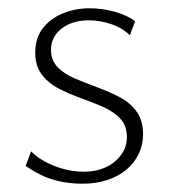

<svg xmlns="http://www.w3.org/2000/svg" viewBox="-20 -437 411 463"><path d="M179 6Q151 6 125 0.5Q99 -5 78 -15.5Q57 -26 42 -37L55 -72Q77 -50 112 -36.5Q147 -23 182 -23Q228 -23 257 -47.5Q286 -72 286 -106Q286 -134 270 -151Q254 -168 229 -179Q204 -190 176 -200Q148 -210 122.5 -223Q97 -236 81 -257Q65 -278 65 -310Q65 -345 83 -368.5Q101 -392 131 -404.5Q161 -417 196 -417Q226 -417 255.5 -409Q285 -401 306 -386L293 -352Q275 -370 247.5 -379Q220 -388 195 -388Q154 -388 128.5 -368Q103 -348 103 -317Q103 -291 119.5 -274.5Q136 -258 161 -247.5Q186 -237 214.5 -226.5Q243 -216 268 -203Q293 -190 309 -168.5Q325 -147 325 -113Q325 -88 314.5 -66Q304 -44 285 -28Q266 -12 239 -3Q212 6 179 6Z"/></svg>

Font: Ysabeau Infant ExtraLight
Style: Regular
Weight: 250
Designer: Christian Thalmann (Catharsis Fonts)
Version: Version 2.001;gftools[0.9.30]; featfreeze: ss01,ss02,lnum